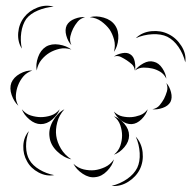

<svg xmlns="http://www.w3.org/2000/svg" viewBox="-20 -611 657 659"><path d="M55 -444Q40 -468 42.5 -498.5Q45 -529 63 -552Q80 -574 108.5 -585Q137 -596 164 -588Q136 -586 110 -575Q84 -564 70 -546Q57 -527 53 -499.5Q49 -472 55 -444ZM288 -552Q310 -558 336 -550.5Q362 -543 375 -524Q388 -505 386 -478Q384 -451 371 -433Q377 -455 371.5 -475Q366 -495 356 -510Q345 -525 328 -537.5Q311 -550 288 -552ZM225 -456Q213 -469 207.5 -489Q202 -509 209 -524Q217 -539 236.5 -546.5Q256 -554 272 -552Q256 -548 246.5 -536.5Q237 -525 231 -513Q225 -501 221.5 -486.5Q218 -472 225 -456ZM446 -480Q468 -501 500 -504Q532 -507 558 -494Q585 -481 602.5 -453.5Q620 -426 616 -397Q609 -426 592.5 -450Q576 -474 554 -485Q533 -495 503 -493.5Q473 -492 446 -480ZM106 -369Q102 -390 110.5 -414.5Q119 -439 138 -451Q157 -462 182.5 -458Q208 -454 225 -441Q204 -448 184.5 -443.5Q165 -439 150 -430Q135 -421 122.5 -406Q110 -391 106 -369ZM371 -417Q382 -425 399.5 -428.5Q417 -432 428 -424Q439 -417 442.5 -399.5Q446 -382 443 -369Q441 -383 432.5 -390.5Q424 -398 415 -404Q406 -410 395 -415.5Q384 -421 371 -417ZM443 -369Q453 -383 472 -393.5Q491 -404 508 -399Q525 -395 537 -377Q549 -359 551 -341Q543 -357 529.5 -365Q516 -373 502 -376Q489 -379 473 -379Q457 -379 443 -369ZM43 -248Q28 -262 20 -285Q12 -308 19 -327Q27 -346 48.5 -358Q70 -370 91 -369Q71 -362 59.5 -348Q48 -334 42 -318Q36 -303 34.5 -284.5Q33 -266 43 -248ZM551 -326Q562 -314 567 -294.5Q572 -275 565 -261Q557 -247 538 -240.5Q519 -234 503 -236Q519 -239 528 -250Q537 -261 543 -272Q549 -284 553 -297.5Q557 -311 551 -326ZM185 -236Q178 -217 159.5 -201Q141 -185 120 -185Q100 -185 81 -201Q62 -217 55 -236Q68 -220 86 -214.5Q104 -209 120 -209Q137 -209 154.5 -214.5Q172 -220 185 -236ZM225 -64Q198 -70 175.5 -92Q153 -114 150 -141Q146 -168 161.5 -195.5Q177 -223 201 -236Q183 -216 176.5 -191Q170 -166 173 -145Q176 -123 189 -101Q202 -79 225 -64ZM487 -236Q482 -218 466 -202Q450 -186 432 -185Q414 -184 396 -197.5Q378 -211 371 -228Q384 -215 400 -211.5Q416 -208 431 -209Q445 -210 460.5 -215.5Q476 -221 487 -236ZM371 -212Q391 -205 407 -186Q423 -167 423 -146Q423 -125 407 -106Q391 -87 371 -80Q387 -93 393 -111Q399 -129 399 -146Q399 -163 393 -181Q387 -199 371 -212ZM166 -10Q139 -5 112.5 -19Q86 -33 73 -57Q59 -81 60 -110.5Q61 -140 79 -161Q69 -135 69.5 -108Q70 -81 81 -62Q92 -43 115.5 -29Q139 -15 166 -10ZM446 -142Q466 -120 469.5 -88.5Q473 -57 460 -30Q447 -4 420 13Q393 30 363 27Q392 20 416 3.5Q440 -13 451 -35Q461 -56 459.5 -85.5Q458 -115 446 -142ZM371 -64Q366 -43 347.5 -24Q329 -5 307 -3Q286 0 264 -14.5Q242 -29 232 -49Q248 -34 267.5 -29.5Q287 -25 305 -27Q322 -29 340.5 -37.5Q359 -46 371 -64Z"/></svg>

Font: Rubik Puddles
Style: Regular
Weight: 400
Designer: Hubert and Fischer, NaN
Foundry: Hubert and Fischer, NaN
Version: Version 2.200